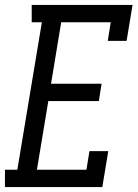

<svg xmlns="http://www.w3.org/2000/svg" viewBox="-38 -755 558 775"><path d="M-18 0V-70H32L131 -665H90V-735H497L473 -590H397L409 -665H209L168 -417H372L361 -347H157L111 -70H311L323 -145H399L375 0Z"/></svg>

Font: Iosevka Gothic
Style: Italic
Weight: 400
Italic angle: -9°
Monospace: yes
Designer: Belleve Invis
Foundry: Belleve Invis
Version: Version 15.5.1; ttfautohint (v1.8.4)